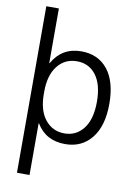

<svg xmlns="http://www.w3.org/2000/svg" viewBox="-103 -815 778 1101"><g transform="rotate(10 286.0 -265.0)"><path d="M75.2 219.7V-750H148.4V-431.6H150.4Q206.1 -530.3 318.4 -530.3Q417 -530.3 472.7 -460.4Q528.3 -390.6 528.3 -261.2Q528.3 -131.8 471.2 -61Q414.1 9.8 318.4 9.8Q205.1 9.8 150.4 -81.1H148.4V219.7ZM148.4 -252.9Q148.4 -156.2 191.4 -103Q234.4 -49.8 303.2 -49.8Q372.1 -49.8 414.1 -104.5Q456.1 -159.2 456.1 -260.3Q456.1 -361.3 415 -415.5Q374 -469.7 303.7 -469.7Q233.4 -469.7 190.9 -415.5Q148.4 -361.3 148.4 -266.6Z"/></g></svg>

Font: GenEi M Gothic v2 Regular
Style: Regular
Weight: 400
Version: Version 2.0